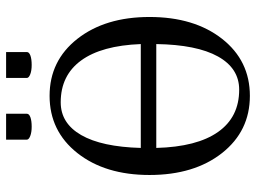

<svg xmlns="http://www.w3.org/2000/svg" viewBox="-124 -699 831 623"><g transform="rotate(-90 291.5 -387.5)"><path d="M350.1 -783.2H434.1V-715.8Q434.1 -708.5 422.6 -704.3Q411.1 -700.2 392.1 -700.2Q374 -700.2 362.1 -704.8Q350.1 -709.5 350.1 -715.8ZM149.9 -783.2H233.9V-715.8Q233.9 -708.5 222.4 -704.3Q210.9 -700.2 191.9 -700.2Q173.8 -700.2 161.9 -704.8Q149.9 -709.5 149.9 -715.8ZM547.9 -317.9Q547.9 -172.9 477.1 -82.5Q406.2 7.8 292 7.8Q177.7 7.8 106.4 -82.5Q35.2 -172.9 35.2 -317.9Q35.2 -461.9 106.4 -552Q177.7 -642.1 292 -642.1Q406.2 -642.1 477.1 -551.8Q547.9 -461.4 547.9 -317.9ZM460 -346.2Q455.1 -473.6 406.7 -539.8Q358.4 -606 271 -606Q203.1 -606 164.8 -539.6Q126.5 -473.1 123 -346.2ZM460 -295.9H123Q126.5 -164.1 174.8 -95.5Q223.1 -26.9 312 -26.9Q381.3 -26.9 419.7 -95.7Q458 -164.6 460 -295.9Z"/></g></svg>

Font: Resagokr
Style: Regular
Weight: 500
Designer: gluk
Foundry: gluk
Version: Version 0.95